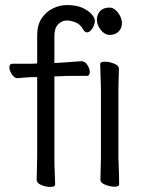

<svg xmlns="http://www.w3.org/2000/svg" viewBox="-20 -728 584 759"><path d="M127 -423H114Q92 -423 79.5 -421.5Q67 -420 50 -419H49Q37 -419 27 -434Q17 -449 17 -462Q17 -476 29 -476H103L127 -477V-589Q127 -628 144 -654.5Q161 -681 188.5 -694.5Q216 -708 245 -708Q282 -708 306 -697Q330 -686 342.5 -671.5Q355 -657 355 -646Q355 -631 345 -615.5Q335 -600 324 -600Q316 -600 309 -611Q298 -632 279 -639.5Q260 -647 244 -647Q225 -647 210 -632Q195 -617 195 -585V-479L216 -480Q228 -481 245.5 -482Q263 -483 279 -484.5Q295 -486 302 -486H303Q316 -486 325.5 -471Q335 -456 335 -443Q335 -428 323 -428Q316 -428 298 -428Q280 -428 260 -428Q240 -428 227 -427L195 -426V-105Q195 -74 196.5 -45Q198 -16 198 1Q198 11 178 11Q162 11 143.5 3.5Q125 -4 125 -17Q125 -29 126 -59.5Q127 -90 127 -116ZM462 -636Q462 -617 449 -603.5Q436 -590 413 -590Q394 -590 378.5 -609.5Q363 -629 363 -650Q363 -670 375.5 -684Q388 -698 413 -698Q431 -698 446.5 -678Q462 -658 462 -636ZM379 -368Q379 -378 378.5 -399Q378 -420 377 -442Q376 -464 376 -475Q376 -484 395 -484Q412 -484 431 -476.5Q450 -469 450 -457Q450 -449 449.5 -432.5Q449 -416 448.5 -398Q448 -380 448 -368V-105Q448 -99 449 -78Q450 -57 450.5 -34Q451 -11 451 1Q451 10 432 10Q416 10 396.5 2.5Q377 -5 377 -17Q377 -25 377.5 -43.5Q378 -62 378.5 -80Q379 -98 379 -105Z"/></svg>

Font: Moon Stars Kai HW
Style: Regular
Weight: 400
Designer: GuiWonder
Version: Version 1.101